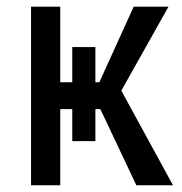

<svg xmlns="http://www.w3.org/2000/svg" viewBox="-20 -548 538 568"><path d="M262.2 -225.1V-130.4H193.8V-225.1H158.2V0H71.8V-528.3H158.2V-304.7H193.8V-408.7H262.2V-304.7H273.9L375.5 -528.3H478.5L338.9 -279.8L491.7 0H383.3L276.9 -225.1Z"/></svg>

Font: RobotoCondensed-Regular
Style: Regular
Weight: 400
Designer: Google
Version: Version 2.001201; 2014